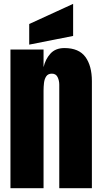

<svg xmlns="http://www.w3.org/2000/svg" viewBox="-20 -994 539 1014"><path d="M35.2 0V-732.4H210V-639.2Q219.7 -681.2 246.3 -710.7Q272.9 -740.2 320.3 -740.2Q396.5 -740.2 430.9 -693.4Q465.3 -646.5 465.3 -564.9V0H293V-546.9Q293 -568.4 284.2 -586.7Q275.4 -605 253.9 -605Q233.9 -605 224.4 -591.1Q214.8 -577.1 212.4 -556.4Q210 -535.6 210 -515.1V0ZM134.3 -758.3V-867.2L366.2 -973.6V-804.2Z"/></svg>

Font: Anton SC
Style: Regular
Weight: 400
Designer: Vernon Adams
Foundry: Vernon Adams
Version: Version 2.116; ttfautohint (v1.8.4.7-5d5b)